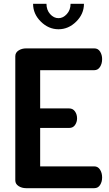

<svg xmlns="http://www.w3.org/2000/svg" viewBox="-20 -984 570 1004"><path d="M190 -617V-417H342Q361 -417 372 -401.5Q383 -386 383 -365Q383 -346 372.5 -330.5Q362 -315 342 -315H190V-114H473Q492 -114 503 -97Q514 -80 514 -56Q514 -34 503.5 -17Q493 0 473 0H117Q94 0 77 -11Q60 -22 60 -41V-690Q60 -709 77 -720Q94 -731 117 -731H473Q493 -731 503.5 -714Q514 -697 514 -675Q514 -651 503 -634Q492 -617 473 -617ZM349 -964H419Q419 -911 378.5 -871Q338 -831 286 -831Q234 -831 193.5 -871Q153 -911 153 -964H223Q223 -932 242 -910.5Q261 -889 286 -889Q310 -889 329.5 -910.5Q349 -932 349 -964Z"/></svg>

Font: Dosis
Style: Bold
Weight: 700
Designer: Edgar Tolentino, Pablo Impallari, Igino Marini
Foundry: Edgar Tolentino, Pablo Impallari, Igino Marini
Version: Version 1.007